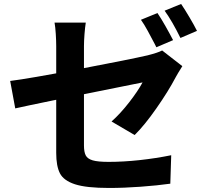

<svg xmlns="http://www.w3.org/2000/svg" viewBox="-20 -887 1040 970"><path d="M854.4 -684.2 770 -648.2 762 -664.2Q745.8 -695.2 726.9 -730.1Q708 -765 692 -787L775.4 -821.2Q793.2 -795.2 815.9 -755.1Q838.6 -715 854.4 -684.2ZM975.2 -731 891.6 -695.2Q849.8 -780.4 811.6 -833L895 -867Q913.6 -839.6 937.5 -799.2Q961.4 -758.8 975.2 -731ZM264 -654.2Q264 -680.6 261.8 -715.5Q259.6 -750.4 255.6 -772.8H413.4Q409.6 -749.4 406.9 -714.6Q404.2 -679.8 404.2 -654.2V-152Q404.2 -119 413.2 -101.8Q422.2 -84.6 448.3 -76.9Q474.4 -69.2 528.6 -69.2Q603.2 -69.2 685.2 -78.1Q767.2 -87 845 -102.8L840.4 41Q774.8 50.2 690.4 56.4Q606 62.6 530.8 62.6Q416 62.6 358.9 44Q301.8 25.4 282.9 -11.1Q264 -47.6 264 -114.8ZM867.4 -496.4Q830.8 -426.6 770.3 -340Q709.8 -253.4 660.2 -204.8L543.6 -273.2Q588.8 -313.6 633 -370.6Q677.2 -427.6 700.2 -470.6L562 -442.8Q176.6 -366.2 57 -339.4L31.4 -478Q125 -489.6 382 -538.5Q639 -587.4 725.6 -607.4Q778.4 -620.8 799.2 -632L901.2 -552.8Q875.6 -512.2 867.4 -496.4Z"/></svg>

Font: 寒蝉端黑体 Light
Style: Regular
Weight: 300
Designer: ChillDuanSans {Warren2060}; 
Source Han Sans {Ryoko NISHIZUKA 西塚涼子 (kana, bopomofo & ideographs); Paul D. Hunt (Latin, G
Foundry: ChillType&Adobe
Version: Version 1.300;Glyphs 3.3 (3306)